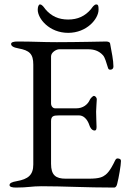

<svg xmlns="http://www.w3.org/2000/svg" viewBox="-20 -840 575 865"><path d="M184 -799C178 -807 170 -820 160 -820C154 -820 150 -809 150 -796C150 -756 202 -692 287 -692C372 -692 424 -756 424 -796C424 -809 424 -820 414 -820C404 -820 396 -807 390 -799C363 -767 330 -752 287 -752C244 -752 211 -767 184 -799ZM210 -102V-294C210 -317 221 -320 244 -320H337C354 -320 373 -306 383 -275C385 -268 393 -252 406 -252C414 -252 415 -260 415 -269C415 -277 413 -317 413 -337C413 -353 416 -383 416 -392C416 -402 408 -408 403 -408C398 -408 387 -396 385 -391C375 -368 353 -352 324 -352H228C218 -352 210 -362 210 -374V-586C210 -605 235 -618 246 -618H377C402 -618 425 -612 444 -591C453 -581 459 -558 466 -536C468 -529 470 -526 477 -526C483 -526 491 -529 491 -541C491 -568 483 -606 476 -644C475 -651 465 -653 458 -653C448 -653 327 -650 236 -650C166 -650 134 -653 59 -653C42 -653 30 -650 30 -642C30 -633 40 -626 63 -622C113 -613 130 -597 130 -549V-99C130 -51 106 -33 56 -24C33 -20 23 -15 23 -6C23 2 35 5 52 5C106 5 122 -1 167 -1C267 -1 366 5 494 5C502 5 506 -3 508 -12C515 -38 525 -97 525 -115C525 -123 519 -125 512 -126C505 -127 502 -124 498 -116C490 -99 474 -67 456 -53C443 -43 430 -35 380 -35H276C231 -35 210 -51 210 -102Z"/></svg>

Font: EB Garamond 12
Style: Regular
Weight: 400
Version: Version 0.016+